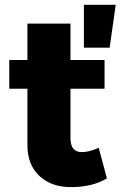

<svg xmlns="http://www.w3.org/2000/svg" viewBox="-20 -762 496 790"><path d="M325.2 -742.2H456.1L431.2 -565.9H325.2ZM318.8 -136.2Q345.7 -136.2 386.2 -153.8L419.9 -27.8Q359.4 7.8 273.9 7.8Q193.4 8.8 143.1 -37.1Q92.8 -83 92.8 -165V-397H18.1V-515.1H92.8V-665H270V-515.1H410.2V-397H270V-192.9Q270 -163.6 282.7 -149.4Q295.4 -135.3 318.8 -136.2Z"/></svg>

Font: Montserrat-Arabic
Style: Bold
Weight: 700
Designer: Mohamed Gaber
Foundry: Kief Type Foundry
Version: Version 5.008;PS 005.008;hotconv 1.0.88;makeotf.lib2.5.64775